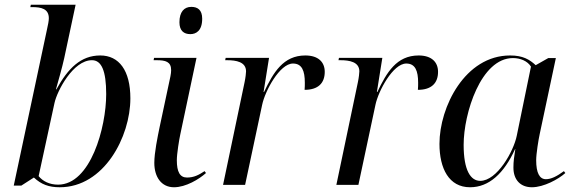

<svg xmlns="http://www.w3.org/2000/svg" viewBox="-20 -780 2421 810"><path d="M232 10C419 10 530 -203 530 -365C530 -483 482 -546 403 -546C321 -546 267 -492 218 -403H216C224 -431 243 -498 251 -535L299 -760H110L108 -750H116C154 -750 186 -743 186 -703C186 -692 183 -677 177 -650L38 3H70L123 -31C154 -2 186 10 232 10ZM225 -1C188 -1 160 -16 143 -37L210 -346C221 -396 288 -526 368 -526C408 -526 428 -482 428 -383C428 -242 362 -1 225 -1Z M783 -636C807 -636 833 -650 833 -701C833 -739 813 -751 787 -751C757 -751 737 -730 737 -686C737 -650 756 -636 783 -636ZM714 10C764 10 820 -24 849 -50L843 -58C819 -42 798 -31 769 -31C739 -31 726 -55 726 -104C726 -131 736 -193 741 -215L809 -536H630L628 -526H641C678 -526 702 -520 702 -484C702 -477 701 -468 699 -458L653 -242C645 -203 631 -136 631 -93C631 -33 661 10 714 10Z M1012 -434 921 0H1014L1086 -338C1098 -396 1160 -512 1216 -512C1254 -512 1266 -481 1266 -431C1266 -422 1266 -412 1265 -401C1323 -401 1350 -430 1350 -477C1350 -517 1324 -546 1268 -546C1175 -546 1133 -474 1094 -392H1092L1115 -536H932L930 -526H938C976 -526 1018 -519 1018 -479C1018 -473 1016 -453 1012 -434Z M1490 -434 1399 0H1492L1564 -338C1576 -396 1638 -512 1694 -512C1732 -512 1744 -481 1744 -431C1744 -422 1744 -412 1743 -401C1801 -401 1828 -430 1828 -477C1828 -517 1802 -546 1746 -546C1653 -546 1611 -474 1572 -392H1570L1593 -536H1410L1408 -526H1416C1454 -526 1496 -519 1496 -479C1496 -473 1494 -453 1490 -434Z M1963 10C2043 10 2106 -48 2153 -151H2154C2149 -118 2146 -100 2146 -73C2146 -21 2176 10 2224 10C2274 10 2336 -24 2365 -50L2359 -58C2329 -36 2305 -24 2283 -24C2256 -24 2242 -51 2242 -104C2242 -131 2252 -193 2257 -215L2325 -535H2293L2240 -505C2214 -529 2186 -546 2132 -546C1942 -546 1834 -329 1834 -173C1834 -69 1874 10 1963 10ZM2006 -17C1966 -17 1936 -60 1936 -169C1936 -302 2009 -535 2144 -535C2175 -535 2205 -523 2220 -499L2160 -207C2147 -142 2077 -17 2006 -17Z"/></svg>

Font: Noto Serif Display
Style: Italic
Weight: 400
Italic angle: -12°
Designer: Monotype Design Team
Foundry: Monotype Imaging Inc.
Version: Version 2.009